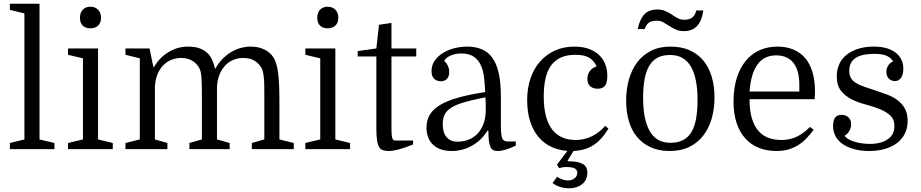

<svg xmlns="http://www.w3.org/2000/svg" viewBox="-20 -800 4939 1030"><path d="M111 -728V-52L33 -33V0H272V-33L192 -52V-780H33V-747Z M345 -506 425 -487V-52L345 -33V0H585V-33L506 -52V-540H345ZM409 -705Q409 -677 424 -662.5Q439 -648 465 -648Q491 -648 506.5 -663Q522 -678 522 -705Q522 -732 506 -748Q490 -764 465 -764Q440 -764 424.5 -748.5Q409 -733 409 -705Z M730 -487V-52L653 -33V0H878V-33L811 -52V-334Q813 -373 825 -402Q837 -431 856.5 -450.5Q876 -470 900.5 -479.5Q925 -489 952 -489Q986 -489 1010 -475Q1034 -461 1048 -437Q1053 -428 1056 -416Q1059 -404 1060.5 -387Q1062 -370 1062.5 -346Q1063 -322 1063 -290V-52L996 -33V0H1212V-33L1144 -52V-334Q1146 -373 1158.5 -402Q1171 -431 1190 -450.5Q1209 -470 1233.5 -479.5Q1258 -489 1285 -489Q1320 -489 1344 -475Q1368 -461 1382 -437Q1387 -428 1390 -416Q1393 -404 1395 -387Q1397 -370 1397.5 -346Q1398 -322 1398 -290V-52L1331 -33V0H1556V-33L1479 -52V-245Q1479 -299 1477.5 -339Q1476 -379 1472 -408.5Q1468 -438 1462 -458Q1456 -478 1447 -492Q1430 -519 1398 -534.5Q1366 -550 1327 -550Q1267 -550 1216.5 -518.5Q1166 -487 1134 -430Q1128 -456 1118.5 -478Q1109 -500 1092 -516Q1075 -532 1050 -541Q1025 -550 988 -550Q933 -550 884 -520.5Q835 -491 806 -440H803L782 -540H653V-506Z M1618 -506 1698 -487V-52L1618 -33V0H1858V-33L1779 -52V-540H1618ZM1682 -705Q1682 -677 1697 -662.5Q1712 -648 1738 -648Q1764 -648 1779.5 -663Q1795 -678 1795 -705Q1795 -732 1779 -748Q1763 -764 1738 -764Q1713 -764 1697.5 -748.5Q1682 -733 1682 -705Z M1899 -526V-497H1999V-114Q1999 -73 2002.5 -48.5Q2006 -24 2014 -11Q2022 2 2035 6Q2048 10 2067 10Q2087 10 2119.5 1.5Q2152 -7 2196 -25V-46H2124Q2109 -46 2100.5 -46Q2092 -46 2087.5 -52.5Q2083 -59 2081.5 -75.5Q2080 -92 2080 -125V-497H2213V-540H2080V-677L2013 -667L1999 -540Z M2268 -116Q2268 -57 2303.5 -23.5Q2339 10 2403 10Q2462 10 2513 -19Q2564 -48 2595 -99H2600Q2600 -67 2602.5 -46.5Q2605 -26 2610.5 -13Q2616 0 2625.5 5Q2635 10 2649 10Q2669 10 2693.5 2.5Q2718 -5 2747 -19V-41H2703Q2680 -41 2673.5 -59.5Q2667 -78 2667 -128V-281Q2667 -356 2655.5 -407.5Q2644 -459 2621 -490.5Q2598 -522 2564 -536Q2530 -550 2486 -550Q2452 -550 2418 -541.5Q2384 -533 2356.5 -516Q2329 -499 2312 -474.5Q2295 -450 2295 -419Q2295 -390 2309.5 -377Q2324 -364 2344 -364Q2354 -364 2362.5 -367Q2371 -370 2377 -376Q2383 -382 2386.5 -391.5Q2390 -401 2390 -413Q2390 -421 2388.5 -429Q2387 -437 2383.5 -445Q2380 -453 2375 -460Q2370 -467 2363 -473Q2371 -490 2396.5 -501.5Q2422 -513 2454 -513Q2498 -513 2523 -495Q2548 -477 2560.5 -448Q2573 -419 2577 -382Q2581 -345 2583 -306Q2497 -293 2437 -276Q2377 -259 2339.5 -236Q2302 -213 2285 -183.5Q2268 -154 2268 -116ZM2434 -40Q2413 -40 2398.5 -47Q2384 -54 2374 -66.5Q2364 -79 2359.5 -96.5Q2355 -114 2355 -135Q2355 -165 2366 -186.5Q2377 -208 2403.5 -224Q2430 -240 2474 -252.5Q2518 -265 2584 -278Q2585 -262 2585.5 -247Q2586 -232 2586 -213Q2586 -168 2573.5 -135Q2561 -102 2540 -81Q2519 -60 2491.5 -50Q2464 -40 2434 -40Z M3061 -550Q3005 -550 2958.5 -529.5Q2912 -509 2878.5 -471.5Q2845 -434 2826.5 -381Q2808 -328 2808 -263Q2808 -198 2824.5 -147.5Q2841 -97 2871.5 -62Q2902 -27 2946 -8.5Q2990 10 3044 10Q3079 10 3108 2.5Q3137 -5 3161 -20Q3185 -35 3205.5 -57.5Q3226 -80 3244 -110L3227 -125Q3212 -108 3194.5 -94Q3177 -80 3157 -70Q3137 -60 3115 -54.5Q3093 -49 3069 -49Q3028 -49 2996 -63Q2964 -77 2942 -105.5Q2920 -134 2908.5 -178Q2897 -222 2897 -282Q2897 -337 2906.5 -379Q2916 -421 2936.5 -449Q2957 -477 2989 -491.5Q3021 -506 3067 -506Q3112 -506 3138 -492Q3164 -478 3181 -444Q3158 -437 3144.5 -419Q3131 -401 3131 -376Q3131 -362 3135.5 -352Q3140 -342 3147.5 -336Q3155 -330 3165.5 -327Q3176 -324 3187 -324Q3201 -324 3211 -328.5Q3221 -333 3227 -342Q3233 -351 3235.5 -364Q3238 -377 3238 -394Q3238 -429 3226 -458Q3214 -487 3191 -507.5Q3168 -528 3135.5 -539Q3103 -550 3061 -550ZM3034 210Q3054 210 3071.5 204.5Q3089 199 3102.5 188.5Q3116 178 3123.5 162Q3131 146 3131 126Q3131 110 3125 98.5Q3119 87 3106 79.5Q3093 72 3073.5 68.5Q3054 65 3026 65Q3026 64 3025.5 63.5Q3025 63 3025 62L3073 -17H3044L2968 83L2979 102Q2990 99 2998.5 97.5Q3007 96 3018 96Q3047 96 3062 103Q3077 110 3077 127Q3077 144 3063 156Q3049 168 3027 168Q2997 168 2969 148L2944 182Q2982 210 3034 210Z M3813 -277Q3813 -337 3798.5 -387Q3784 -437 3755 -473Q3726 -509 3681.5 -529.5Q3637 -550 3577 -550Q3517 -550 3472.5 -527.5Q3428 -505 3398.5 -466Q3369 -427 3354 -374Q3339 -321 3339 -259Q3339 -200 3353.5 -150.5Q3368 -101 3397.5 -65.5Q3427 -30 3470.5 -10Q3514 10 3572 10Q3633 10 3678 -12Q3723 -34 3753 -73Q3783 -112 3798 -164.5Q3813 -217 3813 -277ZM3430 -276Q3430 -331 3437.5 -373.5Q3445 -416 3462 -445.5Q3479 -475 3506.5 -490Q3534 -505 3575 -505Q3614 -505 3642 -488.5Q3670 -472 3687.5 -441Q3705 -410 3713.5 -365.5Q3722 -321 3722 -265Q3722 -206 3714 -162.5Q3706 -119 3688.5 -90.5Q3671 -62 3643.5 -48Q3616 -34 3576 -34Q3537 -34 3509.5 -50.5Q3482 -67 3464.5 -98.5Q3447 -130 3438.5 -174.5Q3430 -219 3430 -276ZM3401 -644H3439Q3444 -664 3458.5 -676.5Q3473 -689 3504 -689Q3523 -689 3539 -680Q3555 -671 3571 -660.5Q3587 -650 3605.5 -641.5Q3624 -633 3648 -633Q3693 -633 3719 -660Q3745 -687 3753 -744H3715Q3710 -720 3695 -707Q3680 -694 3650 -694Q3631 -694 3615.5 -702.5Q3600 -711 3584.5 -721.5Q3569 -732 3550 -740.5Q3531 -749 3506 -749Q3461 -749 3436.5 -723Q3412 -697 3401 -644Z M4001 -268H4350Q4352 -286 4352 -294Q4352 -302 4352 -311Q4352 -367 4339 -411.5Q4326 -456 4301 -486.5Q4276 -517 4238 -533.5Q4200 -550 4151 -550Q4098 -550 4054.5 -530.5Q4011 -511 3980 -473Q3949 -435 3932 -380Q3915 -325 3915 -255Q3915 -190 3931.5 -140.5Q3948 -91 3978 -57.5Q4008 -24 4050.5 -7Q4093 10 4146 10Q4183 10 4212 1Q4241 -8 4265 -23.5Q4289 -39 4308 -59.5Q4327 -80 4345 -104L4325 -119Q4310 -104 4293.5 -91Q4277 -78 4258 -68.5Q4239 -59 4218 -54Q4197 -49 4172 -49Q4138 -49 4107 -59Q4076 -69 4052.5 -93.5Q4029 -118 4015 -160.5Q4001 -203 4001 -268ZM4143 -503Q4205 -503 4236.5 -462.5Q4268 -422 4268 -346V-309H4001Q4008 -405 4043.5 -454Q4079 -503 4143 -503Z M4647 -28Q4626 -28 4604.5 -31Q4583 -34 4564.5 -39.5Q4546 -45 4532 -53Q4518 -61 4511 -72Q4526 -80 4536 -97Q4546 -114 4546 -134Q4546 -145 4542.5 -154Q4539 -163 4532 -170Q4525 -177 4515.5 -180.5Q4506 -184 4494 -184Q4482 -184 4473 -179.5Q4464 -175 4459 -167.5Q4454 -160 4451.5 -148.5Q4449 -137 4449 -124Q4449 -93 4463 -68Q4477 -43 4502.5 -26Q4528 -9 4563.5 0.5Q4599 10 4642 10Q4689 10 4727 -1Q4765 -12 4792 -32.5Q4819 -53 4834 -83Q4849 -113 4849 -151Q4849 -191 4834 -218Q4819 -245 4794.5 -263Q4770 -281 4739.5 -292.5Q4709 -304 4678 -314Q4642 -326 4615.5 -335Q4589 -344 4571.5 -355Q4554 -366 4545 -381.5Q4536 -397 4536 -421Q4536 -466 4569 -488.5Q4602 -511 4671 -511Q4709 -511 4732 -502.5Q4755 -494 4772 -471Q4756 -465 4745.5 -449.5Q4735 -434 4735 -414Q4735 -392 4748 -378.5Q4761 -365 4781 -365Q4802 -365 4814 -383Q4826 -401 4826 -431Q4826 -459 4815 -481Q4804 -503 4783.5 -518.5Q4763 -534 4734 -542Q4705 -550 4668 -550Q4621 -550 4584.5 -538.5Q4548 -527 4522 -506.5Q4496 -486 4482.5 -456.5Q4469 -427 4469 -391Q4469 -341 4492 -312.5Q4515 -284 4549 -267Q4583 -250 4623.5 -239.5Q4664 -229 4698 -215.5Q4732 -202 4755 -181.5Q4778 -161 4778 -123Q4778 -100 4769 -82.5Q4760 -65 4742.5 -53Q4725 -41 4701 -34.5Q4677 -28 4647 -28Z"/></svg>

Font: GradeGX
Style: Regular
Weight: 100
Width: 1
Designer: Adam Twardoch
Foundry: Adam Twardoch
Version: Version 2.002; DEVELOPMENT